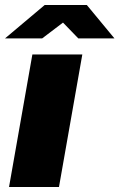

<svg xmlns="http://www.w3.org/2000/svg" viewBox="-22 -745 476 765"><path d="M-2 -592H146L229 -655L290 -592H434L324 -725H156ZM14 0H213L306 -528H107Z"/></svg>

Font: Archivo Black
Style: Italic
Weight: 900
Italic angle: -10°
Designer: Hector Gatti
Foundry: Omnibus-Type
Version: Version 2.001